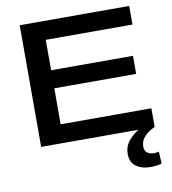

<svg xmlns="http://www.w3.org/2000/svg" viewBox="-97 -784 974 1088"><g transform="rotate(-10 390.0 -240.0)"><path d="M90 0V-700H720V-593H221V-418H692V-314H221V-107H743V0ZM679 220Q632 220 599 197Q566 174 566 124Q566 78 599 42Q632 6 675 -13L743 0Q706 17 683 41.5Q660 66 660 98Q660 125 676 135.5Q692 146 714 146Q723 146 729.5 145Q736 144 742 142L746 211Q722 220 679 220Z"/></g></svg>

Font: Georama Extended Medium
Style: Regular
Weight: 500
Width: 7
Designer: Jean-Baptiste Levee
Foundry: Production Type
Version: Version 1.000